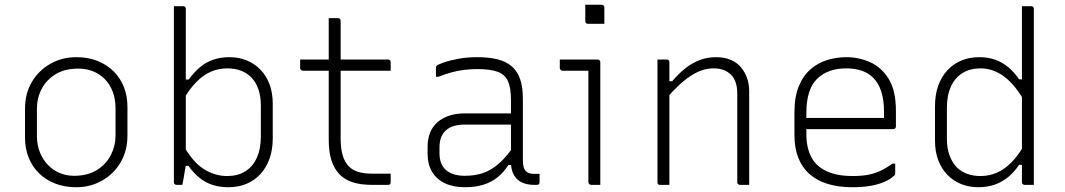

<svg xmlns="http://www.w3.org/2000/svg" viewBox="-20 -776 4470 806"><path d="M300 -536Q349 -536 388.5 -520.5Q428 -505 456.5 -477Q485 -449 500 -411Q515 -373 515 -328V-207Q515 -143 486 -94Q457 -45 408 -17.5Q359 10 300 10Q251 10 211.5 -5.5Q172 -21 143.5 -49Q115 -77 100 -115Q85 -153 85 -198V-319Q85 -384 114 -432.5Q143 -481 192 -508.5Q241 -536 300 -536ZM309 -488Q252 -488 213.5 -464.5Q175 -441 155 -403Q135 -365 135 -319V-205Q135 -168 147.5 -136.5Q160 -105 182 -83Q202 -62 230 -50Q258 -38 291 -38Q348 -38 387 -62.5Q426 -87 445.5 -125.5Q465 -164 465 -207V-321Q465 -360 453 -391.5Q441 -423 419 -445Q399 -465 371 -476.5Q343 -488 309 -488Z M745 0Q740 0 736.5 0Q733 0 729.5 0Q726 0 721 0Q718 0 715.5 -1.5Q713 -3 711.5 -5Q710 -7 710 -11Q710 -91 710 -170.5Q710 -250 710 -330Q710 -410 710 -489.5Q710 -569 710 -649Q710 -675 710 -700.5Q710 -726 710 -750Q715 -750 720 -750Q725 -750 729.5 -750Q734 -750 739 -750Q744 -750 749 -750Q753 -750 755 -748.5Q757 -747 758.5 -745Q760 -743 760 -739Q760 -657 760 -575Q760 -493 760 -410.5Q760 -328 760 -246Q760 -164 760 -82Q760 -82 758.5 -73.5Q757 -65 755 -53Q753 -41 751 -28.5Q749 -16 747 -8Q745 0 745 0ZM745 -80V-174Q788 -96 835 -66.5Q882 -37 934 -37Q977 -37 1008.5 -56Q1040 -75 1057.5 -112.5Q1075 -150 1075 -203V-333Q1075 -372 1064.5 -402Q1054 -432 1034 -452Q1016 -470 991 -479.5Q966 -489 934 -489Q899 -489 866.5 -475.5Q834 -462 804 -431.5Q774 -401 745 -350V-442H772Q794 -472 818.5 -493Q843 -514 874 -525Q905 -536 943 -536Q982 -536 1015.5 -522.5Q1049 -509 1073.5 -483.5Q1098 -458 1111.5 -422Q1125 -386 1125 -340V-196Q1125 -148 1111.5 -110Q1098 -72 1073 -45Q1048 -18 1014 -4Q980 10 939 10Q903 10 873 0.5Q843 -9 818 -29Q793 -49 771 -80Z M1240 -526H1609Q1614 -526 1617 -523Q1620 -520 1620 -515Q1620 -509 1620 -503Q1620 -497 1620 -491.5Q1620 -486 1620 -479H1251Q1249 -479 1247 -480Q1245 -481 1243.5 -482.5Q1242 -484 1241 -486Q1240 -488 1240 -490Q1240 -497 1240 -502.5Q1240 -508 1240 -514Q1240 -520 1240 -526ZM1620 -47Q1620 -38 1620 -29Q1620 -20 1620 -11Q1620 -5 1617.5 -2.5Q1615 0 1609 0Q1600 0 1591.5 0Q1583 0 1574.5 0Q1566 0 1557.5 0Q1549 0 1540 0Q1495 0 1461.5 -10.5Q1428 -21 1405.5 -44Q1383 -67 1371.5 -102.5Q1360 -138 1360 -189Q1360 -239 1360 -289Q1360 -339 1360 -389Q1360 -439 1360 -489.5Q1360 -540 1360 -591Q1360 -618 1360 -645.5Q1360 -673 1360 -700Q1370 -700 1379.5 -700Q1389 -700 1399 -700Q1402 -700 1404.5 -698.5Q1407 -697 1408.5 -694.5Q1410 -692 1410 -689Q1410 -627 1410 -565.5Q1410 -504 1410 -442Q1410 -380 1410 -318.5Q1410 -257 1410 -195Q1410 -153 1418.5 -124Q1427 -95 1445 -77Q1461 -61 1485.5 -54Q1510 -47 1544 -47Q1554 -47 1564.5 -47Q1575 -47 1585 -47Q1595 -47 1605 -47Z M2175 -361Q2175 -330 2175 -298Q2175 -266 2175 -233.5Q2175 -201 2175 -169Q2175 -137 2175 -106Q2175 -87 2178 -75.5Q2181 -64 2188 -57Q2194 -51 2203 -48.5Q2212 -46 2224 -46Q2226 -46 2228.5 -46Q2231 -46 2233 -46H2245Q2245 -37 2245 -28.5Q2245 -20 2245 -11Q2245 -5 2242 -2.5Q2239 0 2234 0Q2229 0 2227 0Q2225 0 2222 0Q2202 0 2184.5 -5Q2167 -10 2153.5 -21.5Q2140 -33 2132.5 -51.5Q2125 -70 2125 -97Q2125 -135 2125 -178Q2125 -221 2125 -259Q2125 -275 2125 -291.5Q2125 -308 2125 -324Q2125 -340 2125 -356Q2125 -407 2112.5 -435Q2100 -463 2069.5 -474.5Q2039 -486 1984 -486Q1954 -486 1927 -482.5Q1900 -479 1874.5 -472Q1849 -465 1822 -454H1810Q1810 -464 1810 -473Q1810 -482 1810 -492Q1810 -495 1811 -497Q1812 -499 1813 -500Q1818 -505 1842 -513.5Q1866 -522 1903 -529Q1940 -536 1984 -536Q2034 -536 2070.5 -526.5Q2107 -517 2130 -496Q2153 -475 2164 -442Q2175 -409 2175 -361ZM1825 -132Q1825 -86 1852.5 -62Q1880 -38 1932 -38Q1973 -38 2007.5 -49.5Q2042 -61 2075 -90Q2108 -119 2144 -172V-83H2114Q2095 -53 2069 -32Q2043 -11 2009 -0.5Q1975 10 1932 10Q1883 10 1848 -6.5Q1813 -23 1794 -54.5Q1775 -86 1775 -131V-159Q1775 -193 1785.5 -219Q1796 -245 1816.5 -263Q1837 -281 1866 -290.5Q1895 -300 1932 -300Q1966 -300 1998 -300Q2030 -300 2063.5 -300Q2097 -300 2135 -300Q2143 -300 2146.5 -294Q2150 -288 2151 -277.5Q2152 -267 2152 -253Q2110 -253 2076.5 -253Q2043 -253 2009.5 -253Q1976 -253 1932 -253Q1904 -253 1883.5 -246.5Q1863 -240 1849 -226Q1837 -214 1831 -197Q1825 -180 1825 -158Z M2450 -11Q2450 -58 2450 -104.5Q2450 -151 2450 -198Q2450 -245 2450 -292Q2450 -339 2450 -385.5Q2450 -432 2450 -479H2430Q2419 -479 2408 -479Q2397 -479 2385.5 -479Q2374 -479 2363 -479Q2352 -479 2341 -479Q2337 -479 2333.5 -482.5Q2330 -486 2330 -490Q2330 -499 2330 -508Q2330 -517 2330 -526Q2346 -526 2362 -526Q2378 -526 2394 -526Q2410 -526 2425.5 -526Q2441 -526 2457 -526Q2473 -526 2489 -526Q2492 -526 2494.5 -524.5Q2497 -523 2498.5 -520.5Q2500 -518 2500 -515Q2500 -461 2500 -407.5Q2500 -354 2500 -301Q2500 -248 2500 -194.5Q2500 -141 2500 -87Q2500 -73 2500 -58.5Q2500 -44 2500 -29.5Q2500 -15 2500 0Q2490 0 2480.5 0Q2471 0 2461 0Q2457 0 2453.5 -3.5Q2450 -7 2450 -11ZM2437 -756Q2446 -756 2454.5 -756Q2463 -756 2471.5 -756Q2480 -756 2488.5 -756Q2497 -756 2506 -756Q2511 -756 2514 -753Q2517 -750 2517 -745V-676Q2508 -676 2499.5 -676Q2491 -676 2482.5 -676Q2474 -676 2465.5 -676Q2457 -676 2448 -676Q2443 -676 2440 -679Q2437 -682 2437 -687Z M3125 0Q3115 0 3105.5 0Q3096 0 3086 0Q3083 0 3080.5 -1.5Q3078 -3 3076.5 -5Q3075 -7 3075 -11Q3075 -73 3075 -135Q3075 -197 3075 -259Q3075 -321 3075 -383Q3075 -437 3048 -463Q3021 -489 2976 -489Q2952 -489 2928.5 -481.5Q2905 -474 2881 -458.5Q2857 -443 2831.5 -419.5Q2806 -396 2777 -363V-435H2802Q2828 -466 2856 -488.5Q2884 -511 2916.5 -523.5Q2949 -536 2986 -536Q3021 -536 3047 -525Q3073 -514 3090 -494Q3107 -474 3116 -448.5Q3125 -423 3125 -393Q3125 -345 3125 -297Q3125 -249 3125 -201.5Q3125 -154 3125 -106Q3125 -79 3125 -52.5Q3125 -26 3125 0ZM2790 0Q2784 0 2777.5 0Q2771 0 2764.5 0Q2758 0 2751 0Q2748 0 2746 -0.5Q2744 -1 2742.5 -2.5Q2741 -4 2740.5 -6Q2740 -8 2740 -11Q2740 -63 2740 -115Q2740 -167 2740 -218.5Q2740 -270 2740 -322Q2740 -374 2740 -426Q2740 -462 2740 -488Q2740 -514 2740 -526Q2747 -526 2753.5 -526Q2760 -526 2766.5 -526Q2773 -526 2779 -526Q2783 -526 2785 -524.5Q2787 -523 2788.5 -521Q2790 -519 2790 -515Q2790 -430 2790 -344Q2790 -258 2790 -172Q2790 -86 2790 0Z M3533 -536Q3585 -536 3632.5 -515Q3680 -494 3710.5 -445Q3741 -396 3741 -310V-245Q3741 -242 3739.5 -239.5Q3738 -237 3736 -235.5Q3734 -234 3730 -234H3442Q3426 -234 3410 -234Q3394 -234 3378 -234H3359L3337 -281H3691Q3691 -287 3691 -293.5Q3691 -300 3691 -306Q3691 -356 3679.5 -392Q3668 -428 3645 -450Q3625 -470 3596.5 -479.5Q3568 -489 3533 -489Q3455 -489 3410 -445Q3365 -401 3365 -301V-212Q3365 -185 3370 -161.5Q3375 -138 3384.5 -119Q3394 -100 3408 -86Q3432 -62 3469.5 -49.5Q3507 -37 3559 -37Q3595 -37 3622.5 -42Q3650 -47 3675 -58.5Q3700 -70 3726 -89H3738Q3738 -77 3738 -66.5Q3738 -56 3738 -48Q3738 -46 3737.5 -44Q3737 -42 3735 -40Q3719 -24 3692.5 -12.5Q3666 -1 3632 4.5Q3598 10 3558 10Q3500 10 3454.5 -4Q3409 -18 3378 -45.5Q3347 -73 3331 -114Q3315 -155 3315 -210V-304Q3315 -370 3333.5 -414.5Q3352 -459 3383.5 -486Q3415 -513 3454 -524.5Q3493 -536 3533 -536Z M4091 -536Q4128 -536 4157.5 -525.5Q4187 -515 4212 -494.5Q4237 -474 4258 -443H4285V-344Q4242 -420 4195.5 -454.5Q4149 -489 4096 -489Q4053 -489 4021.5 -470Q3990 -451 3972.5 -414Q3955 -377 3955 -323V-193Q3955 -154 3966 -124Q3977 -94 3996 -74Q4014 -56 4039.5 -46.5Q4065 -37 4096 -37Q4131 -37 4163.5 -50.5Q4196 -64 4226.5 -95Q4257 -126 4285 -176V-84H4258Q4238 -54 4212.5 -33Q4187 -12 4156 -1Q4125 10 4087 10Q4048 10 4014.5 -3.5Q3981 -17 3956.5 -42.5Q3932 -68 3918.5 -104Q3905 -140 3905 -186V-330Q3905 -378 3918.5 -416Q3932 -454 3957 -481Q3982 -508 4016 -522Q4050 -536 4091 -536ZM4309 -750Q4313 -750 4315 -748.5Q4317 -747 4318.5 -745Q4320 -743 4320 -739Q4320 -659 4320 -575Q4320 -491 4320 -408Q4320 -325 4320 -246.5Q4320 -168 4320 -100Q4320 -67 4320 -41.5Q4320 -16 4320 0Q4315 0 4310 0Q4305 0 4300.5 0Q4296 0 4291 0Q4286 0 4281 0Q4278 0 4275.5 -1.5Q4273 -3 4271.5 -5Q4270 -7 4270 -11Q4270 -91 4270 -171Q4270 -251 4270 -330.5Q4270 -410 4270 -490Q4270 -570 4270 -650Q4270 -674 4270 -699Q4270 -724 4270 -750Q4275 -750 4280 -750Q4285 -750 4289.5 -750Q4294 -750 4299 -750Q4304 -750 4309 -750Z"/></svg>

Font: Recursive Sans Linear Light
Style: Regular
Weight: 300
Version: Version 1.085